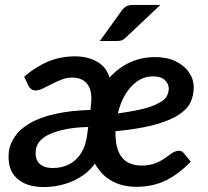

<svg xmlns="http://www.w3.org/2000/svg" viewBox="-20 -749 841 777"><path d="M158 8Q85 8 46.5 -29Q8 -66 16 -137Q20 -166 39.5 -195.5Q59 -225 97 -248Q140 -274 203.5 -288Q267 -302 346 -304L348 -324Q355 -378 335 -406.5Q315 -435 272 -435Q250 -435 229.5 -427Q209 -419 189.5 -409Q170 -399 153.5 -391Q137 -383 124 -383Q113 -383 105.5 -389Q98 -395 94 -404L78 -439Q126 -480 176 -500.5Q226 -521 284 -521Q343 -521 383.5 -492.5Q424 -464 429 -402L373 -99Q349 -62 314.5 -38.5Q280 -15 239.5 -3.5Q199 8 158 8ZM194 -69Q231 -69 260.5 -84.5Q290 -100 309 -130.5Q328 -161 333 -206L337 -235Q289 -234 251.5 -227Q214 -220 186.5 -208.5Q159 -197 143.5 -180.5Q128 -164 125 -142Q121 -104 140 -86.5Q159 -69 194 -69ZM532 7Q472 7 428.5 -19Q385 -45 361 -93Q337 -141 337 -204Q337 -224 339.5 -243.5Q342 -263 346 -283Q354 -321 370.5 -356Q387 -391 411 -421Q422 -435 435.5 -448Q449 -461 464 -472Q494 -494 530 -506Q566 -518 607 -518Q655 -518 690.5 -501Q726 -484 745 -456Q764 -428 764 -395Q764 -362 750.5 -334Q737 -306 701 -283Q677 -268 642 -255.5Q607 -243 559 -233.5Q511 -224 447 -218Q447 -212 447.5 -204Q448 -196 448 -195Q450 -138 476.5 -108.5Q503 -79 554 -79Q584 -79 608.5 -88.5Q633 -98 649 -110Q658 -116 667 -123Q676 -130 685.5 -134.5Q695 -139 703 -139Q709 -139 714 -137Q719 -135 724 -129L752 -95Q703 -44 650.5 -18.5Q598 7 532 7ZM457 -290Q500 -296 532.5 -302.5Q565 -309 588 -317Q611 -325 626 -334Q647 -345 655 -360Q663 -375 663 -391Q663 -410 647 -425Q631 -440 600 -440Q564 -440 535.5 -420Q507 -400 487 -366.5Q467 -333 457 -290ZM520 -729H629L491 -599Q482 -590 474 -586.5Q466 -583 451 -583H384L471 -704Q480 -717 490.5 -723Q501 -729 520 -729Z"/></svg>

Font: Aleo SemiBold
Style: Italic
Weight: 600
Italic angle: -7°
Designer: Alessio Laiso
Foundry: Alessio Laiso
Version: Version 2.001;gftools[0.9.29]